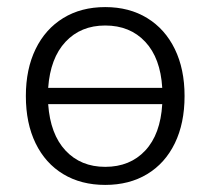

<svg xmlns="http://www.w3.org/2000/svg" viewBox="-20 -514 595 542"><path d="M277 8Q209 8 158.5 -22.5Q108 -53 80.5 -109.5Q53 -166 53 -243Q53 -319 80.5 -375.5Q108 -432 158.5 -463Q209 -494 277 -494Q345 -494 395.5 -463Q446 -432 473.5 -375.5Q501 -319 501 -243Q501 -166 473.5 -109.5Q446 -53 395.5 -22.5Q345 8 277 8ZM277 -442Q208 -442 165 -396Q122 -350 116 -266H438Q433 -350 390 -396Q347 -442 277 -442ZM277 -43Q347 -43 390 -89Q433 -135 438 -220H116Q122 -135 165 -89Q208 -43 277 -43Z"/></svg>

Font: Nunito Sans Light
Style: Regular
Weight: 300
Designer: Vernon Adams
Foundry: Vernon Adams
Version: Version 3.101; ttfautohint (v1.8.4.7-5d5b);gftools[0.9.27]